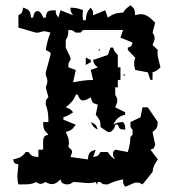

<svg xmlns="http://www.w3.org/2000/svg" viewBox="-20 -703 660 730"><path d="M325 -106 334 -97ZM268 -134 276 -125ZM552 -153 560 -144ZM484 -286 494 -276ZM286 -276 296 -267ZM325 -239C334 -222 335 -219 352 -210C345 -229 344 -230 325 -239ZM276 -163 286 -153ZM314 -352 325 -343ZM476 -683C462 -672 457 -670 448 -655C422 -654 411 -651 390 -636L380 -664L334 -645C334 -662 334 -660 325 -674C310 -659 308 -648 306 -626H296C295 -634 294 -640 294 -646C294 -652 295 -657 296 -664C277 -672 267 -673 248 -674C248 -657 249 -659 258 -645L210 -664L202 -636C193 -650 192 -647 192 -664C164 -663 157 -664 154 -636H144C139 -652 130 -661 122 -661C115 -661 108 -653 106 -636H98C95 -662 92 -666 68 -674C64 -655 66 -654 50 -645V-598L116 -579H126C136 -582 142 -584 148 -584C155 -584 160 -582 172 -579C163 -558 158 -537 154 -513L172 -503V-494L154 -428V-418C159 -406 160 -401 160 -395C160 -389 159 -383 154 -371L164 -333C155 -324 154 -322 154 -311V-305C163 -282 164 -264 164 -239H144C144 -215 147 -208 164 -191C149 -186 149 -187 144 -172V-134H126V-106C104 -108 101 -109 88 -125H78C64 -106 54 -102 30 -97C34 -81 34 -82 50 -78C49 -61 46 -47 46 -32C46 -23 47 -13 50 -2H74C89 -2 104 -3 116 -11C125 -6 129 -4 134 -4C139 -4 144 -6 154 -11C162 -5 171 -3 178 -3C189 -3 198 -9 210 -21C215 -6 215 -7 230 -2C247 -2 244 -2 258 -11C278 -11 298 -7 316 -7C325 -7 335 -8 344 -11C351 2 345 2 352 -11H362C370 -2 373 -2 384 -2H390C409 -11 427 -17 448 -21C448 -4 447 -7 456 7C476 1 486 -9 500 -9C506 -9 513 -7 522 -2L560 -49C562 -70 569 -80 580 -97L552 -134C567 -139 565 -138 570 -153L560 -201C576 -214 578 -217 580 -239L542 -295H522L514 -257L476 -239V-232C476 -221 475 -218 484 -210V-191L476 -182C475 -161 472 -144 466 -125L418 -134L410 -125C410 -108 409 -111 418 -97C403 -106 399 -111 390 -125H362C352 -109 352 -110 334 -106L344 -134C320 -126 317 -123 314 -97L248 -106C251 -116 254 -122 254 -126C254 -132 251 -135 240 -144C242 -152 242 -158 242 -163C242 -175 238 -184 230 -201C252 -208 255 -210 268 -229L221 -248V-257C237 -262 244 -267 258 -276C248 -289 246 -289 230 -295C248 -310 261 -321 268 -343H276C281 -327 288 -321 296 -321C303 -321 314 -326 325 -333C332 -311 330 -312 352 -305L344 -267C357 -251 362 -244 362 -228V-220L390 -201H400C414 -213 414 -212 418 -229H428C436 -210 435 -212 456 -210C456 -227 457 -225 448 -239C429 -238 426 -237 410 -229C424 -252 430 -260 456 -267V-276L418 -295C423 -306 426 -314 426 -321C426 -327 424 -334 418 -343V-371H428V-399H438V-447H428V-494C417 -505 414 -509 410 -522H400L390 -494L334 -475C338 -458 338 -459 352 -447L325 -437L334 -399C307 -399 284 -395 258 -390L268 -437L240 -447C240 -464 239 -461 248 -475V-484L230 -522V-551C239 -564 239 -570 240 -589C257 -589 254 -588 268 -579H286L296 -589H448L438 -560L484 -541C479 -526 481 -527 466 -522V-513L494 -484C491 -474 490 -468 490 -462C490 -455 491 -449 494 -437L542 -428L552 -399H560V-428C573 -432 579 -436 590 -447C586 -467 579 -483 579 -502C579 -506 579 -509 580 -513L560 -532C565 -543 568 -551 568 -558C568 -564 566 -570 560 -579L570 -617C550 -636 537 -649 516 -649C510 -649 502 -648 494 -645C492 -667 492 -670 476 -683ZM362 -570 372 -560ZM410 -570 418 -560ZM314 -560 325 -551ZM356 -516C355 -515 354 -506 358 -510C359 -511 360 -520 356 -516ZM372 -522 380 -513ZM306 -484V-456L325 -466V-475ZM452 -422C450 -422 450 -422 450 -419C450 -417 451 -414 452 -414C452 -414 453 -414 454 -415V-418C454 -420 453 -422 452 -422Z"/></svg>

Font: GNUTypewriter
Style: Standard
Weight: 400
Version: Version 001.000